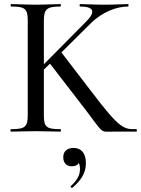

<svg xmlns="http://www.w3.org/2000/svg" viewBox="-20 -645 692 941"><path d="M648 -12C588 -12 571 -7 426 -199L281 -388L425 -531C483 -588 554 -613 607 -613C611 -613 611 -625 607 -625C576 -625 549 -622 493 -622C436 -622 406 -625 373 -625C369 -625 369 -613 373 -613C441 -613 451 -587 400 -537L195 -330V-542C195 -599 207 -613 276 -613C279 -613 279 -625 276 -625C244 -625 202 -622 155 -622C109 -622 68 -625 35 -625C31 -625 31 -613 35 -613C104 -613 116 -601 116 -544V-81C116 -23 103 -12 34 -12C30 -12 30 0 34 0C67 0 109 -2 155 -2C202 -2 243 0 276 0C280 0 280 -12 276 -12C206 -12 195 -23 195 -81V-304L225 -333L370 -145C497 18 463 0 536 0H648C652 0 652 -12 648 -12ZM340 80C313 80 290 93 290 126C290 153 306 170 332 170C348 170 360 165 366 154C370 161 372 170 372 184C372 215 355 242 327 267C323 270 330 278 335 275C374 242 401 205 401 155C401 108 380 80 340 80Z"/></svg>

Font: Cormorant Infant Book
Style: Regular
Weight: 500
Designer: Christian Thalmann (Catharsis Fonts)
Version: Version 1.000;PS 002.000;hotconv 1.0.88;makeotf.lib2.5.64775